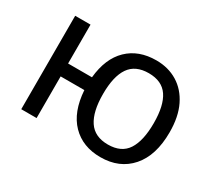

<svg xmlns="http://www.w3.org/2000/svg" viewBox="-110 -745 1057 954"><g transform="rotate(30 418.0 -268.0)"><path d="M781 -269Q781 -136 717 -63Q653 10 544 10Q442 10 379.5 -54Q317 -118 309 -239H173V0H85V-536H173V-313H310Q321 -426 383 -486Q445 -546 546 -546Q615 -546 668 -513.5Q721 -481 751 -419.5Q781 -358 781 -269ZM399 -269Q399 -168 434 -115.5Q469 -63 545 -63Q622 -63 656 -115.5Q690 -168 690 -269Q690 -370 655.5 -421Q621 -472 545 -472Q469 -472 434 -421Q399 -370 399 -269Z"/></g></svg>

Font: Go Noto Kurrent-Regular
Style: Regular
Weight: 400
Designer: Monotype Design Team
Foundry: Monotype Imaging Inc.
Version: Version 2.012; ttfautohint (v1.8.4.7-5d5b)